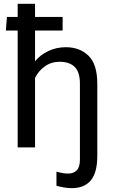

<svg xmlns="http://www.w3.org/2000/svg" viewBox="-20 -770 596 1003"><path d="M148.4 -610.4H307.1V-681.6H168H16.1L10.7 -610.4ZM488.3 43.9V-331.5Q488.3 -435.1 442.1 -479.2Q396 -523.4 324.2 -523.4Q274.4 -523.4 232.4 -503.4Q190.4 -483.4 163.1 -450.2V-750H72.3V0H163.1V-363.3Q181.6 -400.4 214.8 -423.8Q248 -447.3 291.5 -447.3Q342.3 -447.3 369.9 -420.7Q397.5 -394 397.5 -332.5V63.5Q397.5 102.5 381.1 119.6Q364.7 136.7 335.4 136.7Q320.8 136.7 302.7 133.3Q284.7 129.9 274.9 127V200.2Q287.1 204.6 311.3 208.7Q335.4 212.9 355 212.9Q420.4 212.9 454.3 172.4Q488.3 131.8 488.3 43.9Z"/></svg>

Font: Roboto Flex
Style: Regular
Weight: 400
Designer: Berlow after Robertson
Foundry: Google
Version: Version 3.200;gftools[0.9.32]